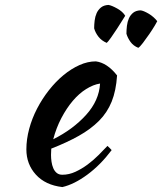

<svg xmlns="http://www.w3.org/2000/svg" viewBox="-20 -720 658 779"><path d="M455 -414Q451 -352 433 -307.5Q415 -263 381.5 -229.5Q348 -196 300 -169Q252 -142 188 -117Q188 -111 187.5 -104.5Q187 -98 187 -91Q187 -78 189 -64Q191 -50 196 -38Q201 -26 210 -18.5Q219 -11 233 -11Q260 -11 286 -23Q312 -35 335.5 -52.5Q359 -70 379.5 -90.5Q400 -111 416 -128Q426 -119 433 -111Q388 -51 334.5 -11.5Q281 28 233 39Q164 31 125.5 -11.5Q87 -54 87 -114Q87 -155 98.5 -197.5Q110 -240 130.5 -279.5Q151 -319 178.5 -354Q206 -389 237.5 -415Q269 -441 302.5 -456Q336 -471 369 -471Q415 -465 455 -414ZM386 -381Q359 -377 330 -359Q301 -341 275.5 -311Q250 -281 229 -241Q208 -201 196 -155Q276 -195 329 -253.5Q382 -312 386 -381ZM362 -605Q362 -620 364 -636.5Q366 -653 372 -666.5Q378 -680 389.5 -689.5Q401 -699 420 -700Q433 -698 455.5 -685.5Q478 -673 488 -656Q488 -656 478 -640Q468 -624 455.5 -604.5Q443 -585 430.5 -567.5Q418 -550 413 -546Q392 -555 379.5 -571Q367 -587 362 -605ZM493 -583Q493 -599 495 -615.5Q497 -632 503 -645.5Q509 -659 520 -668Q531 -677 549 -678Q555 -678 564.5 -674Q574 -670 584 -664Q594 -658 603 -650Q612 -642 618 -634Q618 -633 608.5 -617Q599 -601 586 -582Q573 -563 560 -546Q547 -529 541 -526Q521 -534 509.5 -550Q498 -566 493 -583Z"/></svg>

Font: Kaushan Script
Style: Regular
Weight: 400
Designer: Pablo Impallari
Foundry: Pablo Impallari
Version: Version 1.002